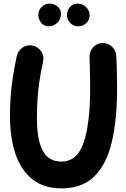

<svg xmlns="http://www.w3.org/2000/svg" viewBox="-20 -977 699 1064"><path d="M161.6 -724.1Q191.9 -717.8 208.7 -691.7Q225.6 -665.5 218.8 -635.7Q206.5 -580.1 199 -530Q191.4 -480 188 -429Q184.6 -377.9 184.6 -319.3Q184.6 -203.6 216.6 -142.6Q248.5 -81.5 320.3 -81.5Q407.7 -81.5 443.6 -186.8Q479.5 -292 479.5 -487.8Q479.5 -512.7 479 -546.1Q478.5 -579.6 477.8 -611.3Q477.1 -643.1 476.1 -661.1Q475.1 -691.9 495.8 -714.6Q516.6 -737.3 546.9 -738.8Q577.1 -739.7 599.9 -719.2Q622.6 -698.7 624.5 -668Q625.5 -649.4 626.5 -616.7Q627.4 -584 628.2 -549.1Q628.9 -514.2 628.9 -487.8Q628.9 -315.9 599.9 -191.4Q570.8 -66.9 503.2 0Q435.5 66.9 320.3 66.9Q223.1 66.9 159.9 16.8Q96.7 -33.2 65.9 -123.5Q35.2 -213.9 35.2 -334.5Q35.2 -420.4 44.4 -498.3Q53.7 -576.2 73.2 -667Q80.1 -697.3 106 -714.1Q131.8 -731 161.6 -724.1ZM476.6 -892.1Q476.6 -864.7 457 -847.9Q437.5 -831.1 413.6 -831.1Q386.7 -831.1 368.9 -850.1Q351.1 -869.1 351.1 -891.6Q351.1 -918.5 367.4 -937.7Q383.8 -957 409.2 -957Q437 -957 456.8 -938Q476.6 -918.9 476.6 -892.1ZM317.9 -899.9Q317.9 -871.1 297.9 -851.1Q277.8 -831.1 249 -831.1Q222.7 -831.1 207.5 -851.6Q192.4 -872.1 192.4 -894Q192.4 -919.9 210.7 -938.5Q229 -957 254.9 -957Q277.8 -957 297.9 -941.7Q317.9 -926.3 317.9 -899.9Z"/></svg>

Font: Mikhak-FD ExtraBold
Style: Regular
Weight: 800
Designer: Amin Abedi
Version: Version 3.2